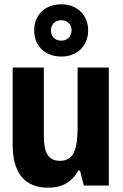

<svg xmlns="http://www.w3.org/2000/svg" viewBox="-20 -863 570 893"><path d="M266 -600C340 -600 390 -651 390 -722C390 -793 338 -843 266 -843C189 -843 139 -794 139 -722C139 -649 189 -600 266 -600ZM265 -674C235 -674 217 -694 217 -722C217 -750 237 -769 265 -769C293 -769 313 -750 313 -722C313 -694 293 -674 265 -674ZM204 10C270 10 316 -17 344 -70H352L370 0H486V-549H341V-274C341 -168 323 -115 259 -115C204 -115 184 -153 184 -231V-549H39V-189C39 -56 97 10 204 10Z"/></svg>

Font: Noto Sans Mono Condensed ExtraBold
Style: Regular
Weight: 800
Width: 3
Designer: Monotype Design Team
Foundry: Monotype Imaging Inc.
Version: Version 2.014